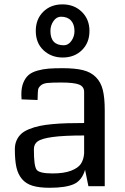

<svg xmlns="http://www.w3.org/2000/svg" viewBox="-20 -869 582 896"><path d="M49.3 0ZM468.8 0H392.6L377 -76.7Q362.3 -26.4 324 -9.5Q285.6 7.3 211.9 7.3Q163.1 7.3 131.8 -2.2Q100.6 -11.7 82 -34.2Q63.5 -56.6 56.4 -89.1Q49.3 -121.6 49.3 -172.9Q49.3 -195.8 57.4 -213.9Q65.4 -231.9 79.3 -244.6Q93.3 -257.3 116.5 -266.6Q139.6 -275.9 164.6 -281.2Q189.5 -286.6 224.9 -289.8Q260.3 -293 293.9 -293.9Q327.6 -294.9 372.6 -294.9V-439.9Q372.6 -464.8 349.1 -474.4Q325.7 -483.9 265.6 -483.9Q223.6 -483.9 202.6 -481.9Q181.6 -480 170.7 -470.5Q159.7 -460.9 158 -451.7Q156.2 -442.4 155.8 -417Q155.3 -407.7 155.3 -402.3L80.6 -405.3Q79.6 -413.1 79.6 -428.2Q79.6 -460.9 89.1 -483.6Q98.6 -506.3 113.8 -519.3Q128.9 -532.2 155.3 -539.6Q181.6 -546.9 207.5 -548.8Q233.4 -550.8 272 -550.8Q330.6 -550.8 367.2 -541.7Q403.8 -532.7 427.2 -509.3Q450.7 -485.8 459.7 -449.5Q468.8 -413.1 468.8 -354.5ZM372.6 -153.3V-236.8Q276.4 -236.8 224.6 -229.5Q172.9 -222.2 155.5 -209.2Q138.2 -196.3 138.2 -172.9Q138.2 -171.9 138.2 -169.9Q138.2 -95.7 150.4 -77.6Q162.6 -59.6 225.1 -59.6Q278.3 -59.6 311.5 -72.3Q344.7 -85 357.7 -104.7Q370.6 -124.5 372.6 -153.3ZM264.6 -791Q243.7 -791 229.5 -770.5Q215.3 -750 215.3 -724.6Q215.3 -657.7 277.8 -657.7Q298.8 -657.7 313.2 -678.2Q327.6 -698.7 327.6 -723.6Q327.6 -755.4 311.3 -773.2Q294.9 -791 264.6 -791ZM397.5 -724.6Q397.5 -669.4 362.3 -635Q327.1 -600.6 272.5 -600.6Q219.7 -600.6 183.3 -634.3Q147 -668 147 -724.6Q147 -779.8 181.9 -814.2Q216.8 -848.6 271.5 -848.6Q326.2 -848.6 361.8 -813.7Q397.5 -778.8 397.5 -724.6Z"/></svg>

Font: Coda
Style: Regular
Weight: 400
Designer: vernon adams
Foundry: vernon adams
Version: Version 2.000; ttfautohint (v0.8) -r 50 -G 200 -x